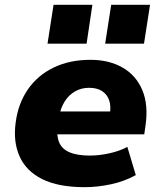

<svg xmlns="http://www.w3.org/2000/svg" viewBox="-20 -765 667 796"><path d="M331 11Q222 11 155 -22.5Q88 -56 61 -117Q34 -178 45 -257Q55 -335 95 -393.5Q135 -452 201.5 -484.5Q268 -517 355 -517Q432 -517 488 -485Q544 -453 570 -391.5Q596 -330 583 -242L578 -208H190L205 -303H447L435 -288Q441 -325 432.5 -349.5Q424 -374 403 -387.5Q382 -401 349 -401Q317 -401 291 -386Q265 -371 248 -344Q231 -317 225 -281L220 -255Q213 -208 224 -178Q235 -148 267.5 -134Q300 -120 353 -120Q391 -120 434 -129.5Q477 -139 508 -156L543 -39Q496 -13 440 -1Q384 11 331 11ZM416 -584 441 -745H602L577 -584ZM177 -584 202 -745H363L339 -584Z"/></svg>

Font: Nunito Sans 7pt Black
Style: Italic
Weight: 900
Italic angle: -9°
Version: Version 3.101;gftools[0.9.27]